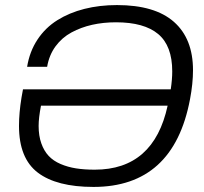

<svg xmlns="http://www.w3.org/2000/svg" viewBox="-20 -718 797 750"><path d="M345.2 12.2Q201.2 12.2 127.7 -43.7Q54.2 -99.6 54.2 -226.1Q54.2 -276.9 64 -336.9L69.8 -369.1H647Q652.8 -408.2 652.8 -439Q652.8 -539.1 597.9 -585Q543 -630.9 433.1 -630.9Q383.3 -630.9 339.8 -621.1Q296.4 -611.3 259.3 -591.3Q222.2 -571.3 197 -537.1Q171.9 -502.9 164.1 -457H85.9Q95.7 -517.1 126.5 -563.5Q157.2 -609.9 204.1 -639.2Q251 -668.5 309.8 -683.3Q368.7 -698.2 437 -698.2Q585 -698.2 659.4 -632.6Q733.9 -566.9 733.9 -443.8Q733.9 -391.6 722.2 -330.1Q657.7 12.2 345.2 12.2ZM350.1 -55.2Q580.6 -55.2 634.8 -305.2H140.1Q130.9 -257.8 130.9 -226.1Q130.9 -187.5 141.4 -158Q151.9 -128.4 170.2 -108.9Q188.5 -89.4 216.6 -77.4Q244.6 -65.4 276.9 -60.3Q309.1 -55.2 350.1 -55.2Z"/></svg>

Font: Archivo Light
Style: Italic
Weight: 300
Italic angle: -10°
Designer: Hector Gatti
Foundry: Omnibus-Type
Version: Version 2.001